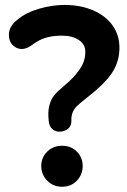

<svg xmlns="http://www.w3.org/2000/svg" viewBox="-20 -735 505 761"><path d="M173.1 -255.8Q169.1 -292.1 175.4 -316.1Q181.7 -340.2 193.4 -355.4Q205.2 -370.6 227.3 -388.8Q256 -413.3 270.2 -428.3Q298.2 -459.5 308.2 -481.6Q318.2 -503.7 318.2 -530.3Q318.2 -559.2 292.4 -576.4Q266.7 -593.7 225.6 -593.7Q190.7 -593.7 162.8 -585.8Q134.9 -577.9 107.9 -557.4Q73 -531.4 44.5 -546Q15.9 -560.6 15.3 -595.6Q14.7 -630.6 49 -656.8Q83.2 -685.5 135.2 -700.5Q187.1 -715.4 235.5 -715.4Q299.5 -715.4 349 -694Q398.6 -672.6 426 -634.3Q453.4 -596 453.4 -546.1Q453.4 -499.1 432.3 -460.1Q411.2 -421.2 360 -377Q348.2 -366.8 337.6 -358.4Q327 -349.9 317.7 -342.3Q296.3 -325.5 285 -314.6Q273.7 -303.7 267.9 -289.2Q262.1 -274.8 262.9 -255.8Q263.1 -239.8 254.1 -228.9Q245.2 -218 225.9 -214Q204.7 -210 189.7 -221.6Q174.7 -233.1 173.1 -255.8ZM143.5 -77Q143.5 -110.9 167.2 -134.1Q190.8 -157.3 226.1 -157.3Q261.4 -157.3 284.6 -134.1Q307.7 -110.9 307.7 -77Q307.7 -42.9 284.6 -18.8Q261.4 5.2 226.1 5.2Q190.8 5.2 167.2 -18.9Q143.5 -43.1 143.5 -77Z"/></svg>

Font: SN Pro Thin
Style: Regular
Weight: 200
Designer: Tobias Whetton
Foundry: Supernotes
Version: Version 1.003;Glyphs 3.3 (3324)